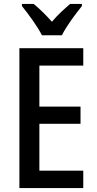

<svg xmlns="http://www.w3.org/2000/svg" viewBox="-20 -960 495 980"><path d="M194 -780H296C318 -825 366 -890 398 -929V-940H338C306 -912 278 -888 245 -849C214 -884 179 -918 152 -940H92V-929C126 -887 172 -824 194 -780ZM405 0V-89H181V-328H391V-416H181V-625H405V-714H79V0Z"/></svg>

Font: Noto Sans Gujarati Condensed Medium
Style: Regular
Weight: 500
Width: 3
Designer: Jelle Bosma - Monotype Design Team, Universal Thirst
Foundry: Monotype Imaging Inc.
Version: Version 2.106